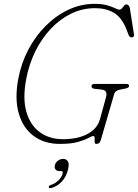

<svg xmlns="http://www.w3.org/2000/svg" viewBox="-20 -734 718 1000"><path d="M473 -714Q511.5 -714 537.8 -706.5Q564 -699 579.5 -691.2Q595 -683.5 601.5 -683.5Q609 -683.5 614.8 -690.2Q620.5 -697 625.8 -704Q631 -711 637 -711Q652.5 -711 656.5 -690L678 -553.5Q679 -546 674.8 -542.5Q670.5 -539 665 -539Q660 -539 655.8 -543.2Q651.5 -547.5 650 -551.5L638 -582.5Q613 -644.5 572.2 -668Q531.5 -691.5 475.5 -691.5Q410 -691.5 351.8 -663.5Q293.5 -635.5 246 -585.5Q198.5 -535.5 165.2 -469Q132 -402.5 117 -325Q97 -221.5 117.5 -151.2Q138 -81 188 -45Q238 -9 307.5 -9Q384 -9 435 -35.8Q486 -62.5 500.5 -112.5L531.5 -225Q543.5 -264.5 508.5 -267.5L472.5 -271.5Q456.5 -273 456.5 -286Q456.5 -297 475 -297H637.5Q653 -297 652.5 -285.5Q650.5 -275 629 -272L607 -267.5Q579.5 -263 574.5 -243.5L505 -4.5Q501 7.5 495.5 11.5Q490 15.5 481.5 15.5Q473.5 15.5 473 5.2Q472.5 -5 472.8 -15.2Q473 -25.5 466.5 -25.5Q458.5 -25.5 440 -15.2Q421.5 -5 386.2 5.2Q351 15.5 292 15.5Q211.5 15.5 155.8 -25.5Q100 -66.5 77.8 -143Q55.5 -219.5 75.5 -325Q90.5 -404.5 127.2 -474.8Q164 -545 217.5 -598.8Q271 -652.5 336.2 -683.2Q401.5 -714 473 -714ZM289.5 157Q275 157 268.8 148Q262.5 139 266 126Q269.5 112 281.8 102.8Q294 93.5 309 93.5Q325.5 93.5 333.8 106.8Q342 120 333.5 152Q324 188.5 300.8 212.8Q277.5 237 247.5 245Q235.5 248.5 234 241Q233 232.5 244.5 229.5Q267.5 222 284.5 205.2Q301.5 188.5 306 170Q309.5 157 297.5 157Z"/></svg>

Font: Fraunces 9pt S050 Thin
Style: Italic
Weight: 100
Italic angle: -16°
Version: Version 1.000; ttfautohint (v1.8.3)